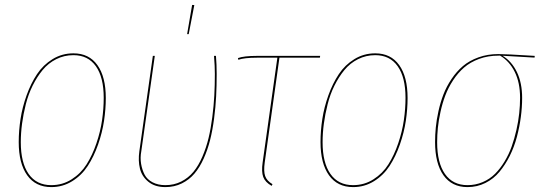

<svg xmlns="http://www.w3.org/2000/svg" viewBox="-20 -742 2175 771"><path d="M186 9.3Q123 9.3 89.1 -38.3Q55.2 -85.9 55.2 -171.4Q55.2 -217.3 62.5 -264.6Q69.8 -312 86.9 -359.6Q104 -407.2 128.7 -444.3Q153.3 -481.4 191.2 -504.6Q229 -527.8 274.9 -527.8Q337.4 -527.8 371.1 -480.7Q404.8 -433.6 404.8 -348.6Q404.8 -303.7 397.7 -256.6Q390.6 -209.5 373.8 -161.4Q356.9 -113.3 332.5 -75.7Q308.1 -38.1 270 -14.4Q231.9 9.3 186 9.3ZM186 1.5Q231 1.5 267.8 -22Q304.7 -45.4 327.9 -82.3Q351.1 -119.1 367.2 -166.5Q383.3 -213.9 389.9 -259.8Q396.5 -305.7 396.5 -349.1Q396.5 -431.6 365 -476.1Q333.5 -520.5 274.9 -520.5Q237.8 -520.5 205.8 -504.4Q173.8 -488.3 151.1 -460.7Q128.4 -433.1 111.1 -398.2Q93.8 -363.3 83.7 -323.5Q73.7 -283.7 68.6 -245.6Q63.5 -207.5 63.5 -170.9Q63.5 -88.4 95 -43.5Q126.5 1.5 186 1.5Z M751.5 -722.2 760.3 -721.7 737.8 -605H731.4ZM847.2 -517.6Q850.1 -482.4 850.1 -444.8Q850.1 -397.5 847.9 -354.7Q845.7 -312 839.6 -265.4Q833.5 -218.8 823.7 -179.9Q814 -141.1 797.9 -105.2Q781.7 -69.3 760.7 -44.7Q739.7 -20 710 -5.4Q680.2 9.3 644 9.3Q602.1 9.3 575.9 -12Q549.8 -33.2 542 -64.7Q534.2 -96.2 539.6 -134.8L593.8 -517.6H601.6L547.4 -134.8Q542.5 -108.4 546.6 -84Q550.8 -59.6 560.8 -40.5Q570.8 -21.5 592.5 -10Q614.3 1.5 644 1.5Q679.2 1.5 708 -13.2Q736.8 -27.8 757.1 -52.5Q777.3 -77.1 792.7 -113Q808.1 -148.9 817.4 -187.3Q826.7 -225.6 832.5 -271.5Q838.4 -317.4 840.6 -358.6Q842.8 -399.9 842.8 -444.8Q842.8 -476.6 839.4 -517.6Z M1102.1 -510.3 1043 -89.4Q1038.1 -54.2 1044.7 -35.2Q1051.3 -16.1 1074.2 -2.4L1070.8 4.4Q1044.9 -10.3 1037.1 -31.2Q1029.3 -52.2 1034.7 -89.8L1093.8 -510.3H1011.2Q961.4 -510.3 937 -502L935.5 -508.8Q959.5 -517.6 1012.2 -517.6H1265.6L1264.6 -510.3Z M1397.9 9.3Q1335 9.3 1301 -38.3Q1267.1 -85.9 1267.1 -171.4Q1267.1 -217.3 1274.4 -264.6Q1281.7 -312 1298.8 -359.6Q1315.9 -407.2 1340.6 -444.3Q1365.2 -481.4 1403.1 -504.6Q1440.9 -527.8 1486.8 -527.8Q1549.3 -527.8 1583 -480.7Q1616.7 -433.6 1616.7 -348.6Q1616.7 -303.7 1609.6 -256.6Q1602.5 -209.5 1585.7 -161.4Q1568.8 -113.3 1544.4 -75.7Q1520 -38.1 1481.9 -14.4Q1443.8 9.3 1397.9 9.3ZM1397.9 1.5Q1442.9 1.5 1479.7 -22Q1516.6 -45.4 1539.8 -82.3Q1563 -119.1 1579.1 -166.5Q1595.2 -213.9 1601.8 -259.8Q1608.4 -305.7 1608.4 -349.1Q1608.4 -431.6 1576.9 -476.1Q1545.4 -520.5 1486.8 -520.5Q1449.7 -520.5 1417.7 -504.4Q1385.7 -488.3 1363 -460.7Q1340.3 -433.1 1323 -398.2Q1305.7 -363.3 1295.7 -323.5Q1285.6 -283.7 1280.5 -245.6Q1275.4 -207.5 1275.4 -170.9Q1275.4 -88.4 1306.9 -43.5Q1338.4 1.5 1397.9 1.5Z M1857.4 9.3Q1794.4 9.3 1760.7 -38.3Q1727.1 -85.9 1727.1 -171.4Q1727.1 -200.2 1730 -230.2Q1732.9 -260.3 1740.7 -295.7Q1748.5 -331.1 1760.7 -362.8Q1772.9 -394.5 1793.2 -424.8Q1813.5 -455.1 1839.1 -476.8Q1864.7 -498.5 1901.4 -511.7Q1938 -524.9 1981.4 -524.9Q2010.3 -524.9 2127.4 -517.6L2126.5 -510.7L1998 -518.1Q2034.7 -496.1 2055.7 -452.6Q2076.7 -409.2 2076.7 -348.6Q2076.7 -311.5 2071.5 -272.5Q2066.4 -233.4 2055.7 -192.6Q2044.9 -151.9 2027.1 -116.2Q2009.3 -80.6 1985.8 -52.2Q1962.4 -23.9 1929.2 -7.3Q1896 9.3 1857.4 9.3ZM1857.4 1.5Q1889.6 1.5 1918.2 -10.7Q1946.8 -22.9 1967.8 -43.9Q1988.8 -64.9 2006.1 -93.5Q2023.4 -122.1 2034.7 -153.8Q2045.9 -185.5 2053.7 -220Q2061.5 -254.4 2064.9 -286.6Q2068.4 -318.8 2068.4 -349.1Q2068.4 -410.2 2047.1 -453.1Q2025.9 -496.1 1988.3 -518.6H1981.9Q1939.5 -518.6 1903.8 -505.4Q1868.2 -492.2 1843.5 -470.7Q1818.8 -449.2 1799.3 -419.4Q1779.8 -389.6 1768.1 -358.4Q1756.3 -327.1 1748.8 -292.5Q1741.2 -257.8 1738.3 -228.5Q1735.4 -199.2 1735.4 -170.9Q1735.4 -88.4 1766.8 -43.5Q1798.3 1.5 1857.4 1.5Z"/></svg>

Font: Fira Sans Compressed Eight
Style: Italic
Weight: 100
Width: 3
Italic angle: -8°
Designer: Carrois Corporate & Edenspiekermann AG
Foundry: Carrois Corporate GbR & Edenspiekermann AG
Version: Version 4.203;PS 004.203;hotconv 1.0.88;makeotf.lib2.5.64775